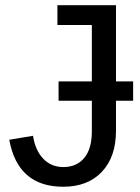

<svg xmlns="http://www.w3.org/2000/svg" viewBox="-20 -708 540 738"><path d="M205.1 -395H333V-611.8H200.7V-688H425.8V-395H491.7V-320.8H425.8V-205.1Q425.8 -105 371.6 -47.6Q317.4 9.8 223.1 9.8Q48.3 9.8 15.6 -170.9L106.9 -186Q115.7 -129.4 146.5 -97.7Q177.2 -65.9 223.6 -65.9Q274.4 -65.9 303.7 -100.8Q333 -135.7 333 -203.1V-320.8H205.1Z"/></svg>

Font: Liberation Sans
Style: Regular
Weight: 400
Designer: Steve Matteson
Foundry: Ascender Corporation
Version: Version 2.00.1